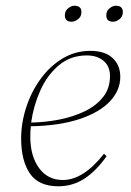

<svg xmlns="http://www.w3.org/2000/svg" viewBox="-20 -640 460 672"><path d="M184 12Q115 12 84.5 -33Q54 -78 54 -155Q54 -209 71.5 -263.5Q89 -318 121.5 -363Q154 -408 198.5 -435Q243 -462 296 -462Q347 -462 374 -437Q401 -412 401 -371Q401 -324 365 -285.5Q329 -247 259 -223.5Q189 -200 88 -198Q86 -180 86 -162Q86 -94 116.5 -52Q147 -10 200 -10Q272 -10 344 -102L353 -93Q316 -41 275 -14.5Q234 12 184 12ZM284 -446Q227 -446 186 -411.5Q145 -377 121 -323Q97 -269 89 -211Q139 -212 187.5 -221.5Q236 -231 276.5 -250.5Q317 -270 341 -300.5Q365 -331 365 -374Q365 -408 342.5 -427Q320 -446 284 -446ZM376 -564Q352 -564 352 -586Q352 -602 363.5 -611Q375 -620 385 -620Q410 -620 410 -598Q410 -582 398.5 -573Q387 -564 376 -564ZM231 -564Q207 -564 207 -586Q207 -602 218.5 -611Q230 -620 240 -620Q265 -620 265 -598Q265 -582 253.5 -573Q242 -564 231 -564Z"/></svg>

Font: Petrona Thin
Style: Italic
Weight: 100
Italic angle: -9°
Designer: Ringo R. Seeber
Foundry: Ringo R. Seeber
Version: Version 2.001; ttfautohint (v1.8.3)